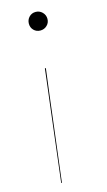

<svg xmlns="http://www.w3.org/2000/svg" viewBox="-109 -541 424 759"><g transform="rotate(-15 103.0 -161.0)"><path d="M43 178.5 76.5 -99Q79 -121 81.5 -140.5Q84 -160 86.5 -180.5Q89 -201 91.8 -224Q94.5 -247 98 -276H102Q98.5 -247 95.5 -224Q92.5 -201 90 -180.5Q87.5 -160 85 -140.5Q82.5 -121 80 -99L46 178.5ZM82.5 -462.5Q82.5 -478.5 93.2 -489.8Q104 -501 120 -501Q136 -501 147.2 -489.8Q158.5 -478.5 158.5 -462.5Q158.5 -446.5 147.2 -435.8Q136 -425 120 -425Q104 -425 93.2 -435.8Q82.5 -446.5 82.5 -462.5Z"/></g></svg>

Font: Lato ExtraLight
Style: Italic
Weight: 275
Italic angle: -7°
Designer: Lukasz Dziedzic with Adam Twardoch and Botio Nikoltchev
Foundry: tyPoland Lukasz Dziedzic
Version: Version 2.015; 2015-08-06; http://www.latofonts.com/